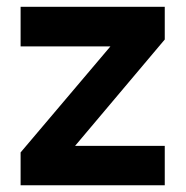

<svg xmlns="http://www.w3.org/2000/svg" viewBox="-20 -553 556 573"><path d="M309.6 -414.6 41.5 -98.1V0H471.7V-117.7H204.1L471.7 -435.1V-532.7H41.5V-414.6Z"/></svg>

Font: Estedad Bold
Style: Regular
Weight: 700
Designer: Amin Abedi
Version: Version 7.3